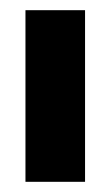

<svg xmlns="http://www.w3.org/2000/svg" viewBox="-20 -357 217 377"><path d="M30 0V-337H147V0Z"/></svg>

Font: RIT Keram
Style: Bold
Weight: 700
Designer: Sanesh MV
Version: Version 1.0